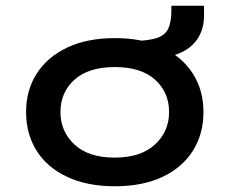

<svg xmlns="http://www.w3.org/2000/svg" viewBox="-20 -641 801 670"><path d="M381 9Q284 9 214 -24Q144 -57 107.5 -115.5Q71 -174 71 -250Q71 -326 108 -384Q145 -442 214.5 -475Q284 -508 381 -508Q478 -508 547 -475Q616 -442 653 -384Q690 -326 690 -250Q690 -174 653.5 -115.5Q617 -57 547.5 -24Q478 9 381 9ZM380 -91Q471 -91 520.5 -136.5Q570 -182 570 -250Q570 -319 521 -363Q472 -407 381 -407Q289 -407 240 -363Q191 -319 191 -250Q191 -182 240 -136.5Q289 -91 380 -91ZM519 -437 449 -483V-498Q499 -499 527.5 -508.5Q556 -518 567 -541Q578 -564 578 -604V-621H692V-588Q692 -542 671.5 -509Q651 -476 612.5 -458Q574 -440 519 -437Z"/></svg>

Font: Nunito Sans 7pt Expanded SemiBold
Style: Regular
Weight: 600
Width: 7
Designer: Vernon Adams
Foundry: Vernon Adams
Version: Version 3.101;gftools[0.9.27]